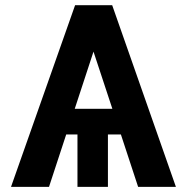

<svg xmlns="http://www.w3.org/2000/svg" viewBox="-20 -732 731 752"><path d="M521 0 453.5 -205.3H402.7V0H283.4V-205.3H239.3L171.9 0H23.1L274.1 -711.6H419.4L669 0ZM272.7 -305.8H420.1L346.2 -529.8Z"/></svg>

Font: Interface
Style: Bold
Weight: 700
Designer: Rasmus Andersson
Foundry: rsms
Version: Version 1.8